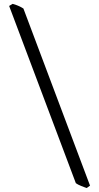

<svg xmlns="http://www.w3.org/2000/svg" viewBox="-20 -801 509 985"><path d="M424.8 163.6Q418.9 161.6 411.1 158.7Q403.3 155.8 395.5 152.6Q387.7 149.4 380.6 145.8Q373.5 142.1 369.1 138.7L26.9 -770.5L44.9 -781.2Q73.2 -773.9 100.1 -757.3L441.9 151.4Z"/></svg>

Font: Akkhara
Style: Regular
Weight: 400
Designer: J. Victor Gaultney
Version: Version 1.00 June 13, 2006, initial release